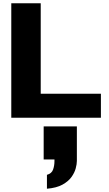

<svg xmlns="http://www.w3.org/2000/svg" viewBox="-20 -720 665 1174"><path d="M49 0V-700H229V-147H597V0ZM267 434V349Q296 341 304.5 317Q313 293 313 265V255H247V53H450V264Q450 283 443 309.5Q436 336 417 362.5Q398 389 362 409Q326 429 267 434Z"/></svg>

Font: Panamera Black
Style: Regular
Weight: 900
Designer: Bastien Sozeau
Foundry: NBR — Bastien Sozeau
Version: Version 3.002; ttfautohint (v1.8.4.7-5d5b);gftools[0.9.33]